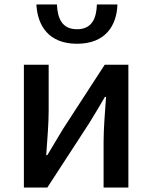

<svg xmlns="http://www.w3.org/2000/svg" viewBox="-20 -840 681 860"><path d="M87 0H192L380 -289C400 -321 430 -372 450 -406H455C450 -335 444 -262 444 -205V0H555V-550H449L262 -262C243 -229 211 -178 192 -145H187C192 -215 198 -288 198 -345V-550H87ZM325 -644C452 -644 503 -725 506 -820H414C412 -757 391 -709 325 -709C258 -709 238 -757 235 -820H143C148 -725 198 -644 325 -644Z"/></svg>

Font: Noto Sans CJK JP Medium
Style: Regular
Weight: 500
Designer: Ryoko NISHIZUKA (kana & ideographs); Paul D. Hunt (Latin, Greek & Cyrillic); Wenlong ZHANG (bopomofo); Sandoll Communica
Foundry: Adobe Systems Incorporated
Version: Version 1.004;PS 1.004;hotconv 1.0.82;makeotf.lib2.5.63406